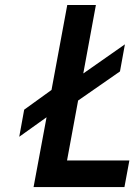

<svg xmlns="http://www.w3.org/2000/svg" viewBox="-20 -759 545 779"><path d="M116.2 0 168.9 -283.2 58.1 -204.1 78.1 -314 189 -394 252.9 -738.8H369.1L317.9 -460.9L486.8 -579.1L466.8 -469.2L296.9 -351.1L252 -107.9H504.9L484.9 0Z"/></svg>

Font: Involve SemiBold Oblique
Style: Italic
Weight: 600
Italic angle: -10.5°
Designer: Stefan Peev
Foundry: Context Ltd.
Version: Version 1.001